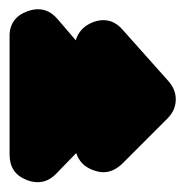

<svg xmlns="http://www.w3.org/2000/svg" viewBox="-48 -521 391 405"><path d="M-27.8 -194.8C-27.8 -168.9 -16.1 -150.9 7.8 -141.6C16.1 -138.2 23.9 -136.7 31.7 -136.7C45.9 -136.7 59.1 -142.6 70.8 -154.8L112.8 -198.2C118.2 -181.6 128.9 -169.9 146 -163.1C154.3 -159.7 162.6 -157.7 169.9 -157.7C184.1 -157.7 196.8 -163.6 209 -174.8L305.2 -271C316.9 -282.7 322.8 -296.4 322.8 -311.5C322.8 -325.7 317.4 -338.4 307.1 -350.1L210.9 -458C199.2 -471.7 185.5 -478.5 170.4 -478.5C163.1 -478.5 155.8 -477.1 147.9 -474.1C129.4 -466.8 117.2 -454.1 111.8 -436L73.2 -481C61.5 -494.6 47.9 -501.5 32.2 -501.5C24.9 -501.5 17.6 -500 9.3 -497.1C-15.6 -487.8 -28.3 -469.7 -27.8 -443.8Z"/></svg>

Font: Nemoy
Style: Bold
Weight: 700
Designer: BSozoo
Foundry: BSozoo
Version: Version 001.000